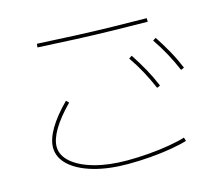

<svg xmlns="http://www.w3.org/2000/svg" viewBox="-105 -871 1210 1037"><g transform="rotate(-15 500.0 -352.5)"><path d="M490 25Q381 25 297.5 1Q214 -23 167 -66Q120 -109 120 -165Q120 -211 153.5 -268.5Q187 -326 253 -392L267 -378Q204 -314 172 -260Q140 -206 140 -165Q140 -116 184.5 -77.5Q229 -39 308 -17Q387 5 490 5Q548 5 610.5 0Q673 -5 728 -14.5Q783 -24 817 -35L823 -15Q788 -4 732.5 5.5Q677 15 613.5 20Q550 25 490 25ZM790 -690Q696 -691 596.5 -693Q497 -695 393 -699.5Q289 -704 179 -710L181 -730Q290 -724 394 -719.5Q498 -715 597 -713Q696 -711 790 -710ZM747 -332Q725 -383 700 -429.5Q675 -476 642 -524L659 -535Q691 -486 717 -439.5Q743 -393 765 -340ZM897 -392Q875 -443 850 -489.5Q825 -536 792 -584L809 -595Q841 -546 867 -499.5Q893 -453 915 -400Z"/></g></svg>

Font: M PLUS 2 Thin Thin
Style: Regular
Weight: 250
Version: Version 1.001